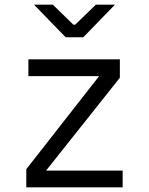

<svg xmlns="http://www.w3.org/2000/svg" viewBox="-20 -805 640 825"><path d="M507 0H93V-78L406 -478H102V-550H495V-471L178 -72H507ZM338 -645H262L126 -785H207L295 -699H303L392 -785H474Z"/></svg>

Font: JetBrains Mono Semi Light
Style: Regular
Weight: 350
Monospace: yes
Designer: Philipp Nurullin, Konstantin Bulenkov
Foundry: JetBrains
Version: 2.002